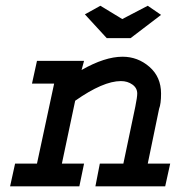

<svg xmlns="http://www.w3.org/2000/svg" viewBox="-20 -657 626 677"><path d="M110.4 -442.4H276.4L267.6 -410.2Q349.6 -457 412.1 -457Q465.8 -457 506.8 -421.4Q547.9 -385.7 547.9 -327.1Q547.9 -291 541 -273.4L501 -80.1H580.1L562.5 0H316.4L332 -80.1H415L457 -280.3Q463.9 -314.5 463.9 -327.1Q463.9 -346.7 446.8 -358.9Q429.7 -371.1 406.2 -371.1Q343.8 -371.1 245.1 -301.8L198.2 -80.1H276.4L259.8 0H15.6L33.2 -80.1H110.4L170.9 -362.3H92.8ZM440.4 -522.5H356.4L279.3 -606.4L334 -636.7L411.1 -589.8L501 -636.7L547.9 -604.5Z"/></svg>

Font: Thabit-Bold-Oblique
Style: Bold Oblique
Weight: 700
Designer: Regenerated by Nadim Shaikli
Foundry: MAK Alagha
Version: 0.01